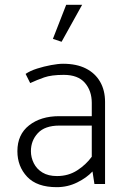

<svg xmlns="http://www.w3.org/2000/svg" viewBox="-20 -762 519 795"><path d="M108 -136Q108 -180 137 -211Q166 -242 226 -242H360V-113Q336 -80 299.5 -56.5Q263 -33 216 -33Q180 -33 156 -47.5Q132 -62 120 -86Q108 -110 108 -136ZM105 -418Q133 -431 163 -441.5Q193 -452 244 -452Q303 -452 331.5 -419Q360 -386 360 -336V-281H225Q149 -281 100.5 -243Q52 -205 52 -136Q52 -73 92.5 -30Q133 13 215 13Q260 13 299.5 -6.5Q339 -26 363 -52L371 0H415V-340Q415 -388 394.5 -423.5Q374 -459 335.5 -478.5Q297 -498 241 -498Q221 -498 191.5 -492.5Q162 -487 133.5 -478Q105 -469 86 -456ZM235 -589 320 -742H254L199 -601Z"/></svg>

Font: Catamaran ExtraLight
Style: Regular
Weight: 250
Designer: Pria Ravichandran
Version: Version 2.000